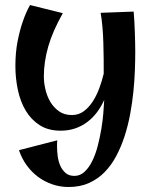

<svg xmlns="http://www.w3.org/2000/svg" viewBox="-20 -499 613 761"><path d="M509.8 -453.1Q511.2 -435.5 512.5 -414.6Q513.7 -393.6 514.4 -372.3Q515.1 -351.1 515.6 -330.3Q516.1 -309.6 516.1 -292Q516.1 -259.8 514.6 -220Q513.2 -180.2 508.8 -136.5Q504.4 -92.8 496.1 -47.9Q487.8 -2.9 474.4 39.1Q460.9 81.1 441.4 118.2Q421.9 155.3 395 182.9Q368.2 210.4 332.8 226.3Q297.4 242.2 252 242.2Q217.8 242.2 186.8 231.4Q155.8 220.7 130.1 201.4Q104.5 182.1 85.2 155.3Q65.9 128.4 55.2 96.2L207 57.1Q206.1 63 206.1 69.6Q206.1 76.2 206.1 83Q206.1 98.6 208.5 118.7Q210.9 138.7 218.3 156.2Q225.6 173.8 239.3 186Q252.9 198.2 274.9 198.2Q297.9 198.2 315.4 181.6Q333 165 345.9 138.7Q358.9 112.3 367.4 79.1Q376 45.9 381.6 12.5Q387.2 -21 389.6 -51.5Q392.1 -82 393.1 -103Q381.3 -76.7 364.5 -54.2Q347.7 -31.7 325.9 -15.4Q304.2 1 277.8 10Q251.5 19 220.2 19Q171.4 19 137.2 -2.9Q103 -24.9 81.8 -60.8Q60.5 -96.7 50.8 -142.8Q41 -189 41 -236.8Q41 -291.5 49.8 -335.7Q58.6 -379.9 69.8 -412.1Q82.5 -449.7 99.1 -479L229 -446.8Q188.5 -375 171.1 -314.2Q153.8 -253.4 153.8 -195.8Q153.8 -171.9 159.9 -145Q166 -118.2 179.4 -95.5Q192.9 -72.8 213.9 -57.9Q234.9 -43 265.1 -43Q291.5 -43 311.8 -57.9Q332 -72.8 347.4 -96.4Q362.8 -120.1 373.5 -149.2Q384.3 -178.2 391.1 -207Q391.1 -234.9 390.9 -266.4Q390.6 -297.9 389.6 -329.8Q388.7 -361.8 386 -392.3Q383.3 -422.9 378.9 -448.2Z"/></svg>

Font: Original Surfer
Style: Regular
Weight: 400
Designer: Astigmatic (AOETI)
Foundry: Astigmatic (AOETI)
Version: Version 1.001